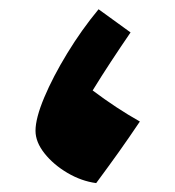

<svg xmlns="http://www.w3.org/2000/svg" viewBox="-20 -395 388 425"><path d="M192.9 10.3Q160.2 5.9 129.4 -12.2Q98.6 -30.3 78.6 -55.4Q58.6 -80.6 58.6 -105.5Q58.6 -133.3 77.9 -179.2Q97.2 -225.1 128.9 -277.1Q160.6 -329.1 198.2 -374.5L269 -323.2Q246.6 -290.5 225.6 -258.5Q204.6 -226.6 185.1 -194.8Q236.8 -155.8 289.6 -126Q266.6 -91.8 243.2 -58.8Q219.7 -25.9 192.9 10.3Z"/></svg>

Font: Pinar DS1 ExtraBold
Style: Regular
Weight: 800
Designer: Amin Abedi
Version: Version 3.000